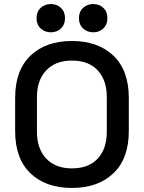

<svg xmlns="http://www.w3.org/2000/svg" viewBox="-20 -917 713 951"><path d="M336 14Q207 14 131 -58.5Q55 -131 55 -268V-432Q55 -569 131 -641.5Q207 -714 336 -714Q465 -714 541.5 -641.5Q618 -569 618 -432V-268Q618 -131 541.5 -58.5Q465 14 336 14ZM336 -83Q419 -83 464 -131.5Q509 -180 509 -264V-436Q509 -520 464 -568.5Q419 -617 336 -617Q255 -617 209 -568.5Q163 -520 163 -436V-264Q163 -180 209 -131.5Q255 -83 336 -83ZM442 -757Q412 -757 391.5 -776Q371 -795 371 -827Q371 -859 391.5 -878Q412 -897 442 -897Q472 -897 492 -878Q512 -859 512 -827Q512 -795 492 -776Q472 -757 442 -757ZM232 -757Q202 -757 181.5 -776Q161 -795 161 -827Q161 -859 181.5 -878Q202 -897 232 -897Q262 -897 282 -878Q302 -859 302 -827Q302 -795 282 -776Q262 -757 232 -757Z"/></svg>

Font: Space Grotesk Medium
Style: Regular
Weight: 500
Designer: Florian Karsten
Foundry: Florian Karsten
Version: Version 2.000